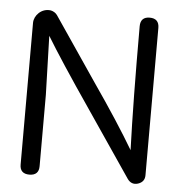

<svg xmlns="http://www.w3.org/2000/svg" viewBox="-46 -616 621 665"><g transform="rotate(5 264.5 -283.0)"><path d="M481 -539C481 -561 470 -572 448 -572C427 -572 416 -561 416 -539C416 -366 418 -223 422 -109C386 -170 338 -244 277 -332L127 -553C122 -560 114 -565 105 -567C72 -572 47 -544 47 -519V-26C47 -5 58 6 80 6C102 6 113 -5 113 -26V-274L107 -479C139 -426 192 -345 266 -237L421 -9C430 4 443 9 458 4C473 -1 481 -11 481 -27Z"/></g></svg>

Font: GFS Philostratos
Style: Regular
Weight: 400
Designer: George D. Matthiopoulos
Foundry: George D. Matthiopoulos
Version: Version 1.000